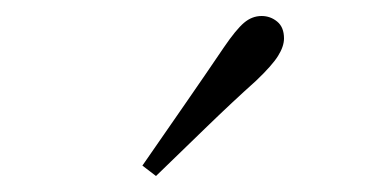

<svg xmlns="http://www.w3.org/2000/svg" viewBox="-20 -823 470 240"><path d="M158 -616Q185 -655 211 -692.5Q237 -730 260 -764Q275 -786 285 -794.5Q295 -803 307 -803Q318 -803 326.5 -796Q335 -789 335 -775Q335 -765 327.5 -753Q320 -741 300 -722Q271 -696 239.5 -665.5Q208 -635 175 -603Z"/></svg>

Font: Early Summer Mincho VF
Style: Regular
Weight: 250
Designer: GuiWonder
Version: Version 1.002